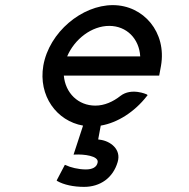

<svg xmlns="http://www.w3.org/2000/svg" viewBox="-20 -482 737 749"><path d="M242 -262C271 -330 338 -381 406 -381C474 -381 523 -331 527 -262ZM601 -187 608 -225C631 -356 540 -462 420 -462C300 -462 172 -357 149 -226C129 -108 201 -10 304 8L267 121H272C307 119 365 126 361 151C358 171 339 179 315 179C286 179 254 171 236 162L233 161L201 222L203 224C229 239 267 247 308 247C371 247 421 212 439 150C454 100 410 68 370 63C367 63 366 62 363 62L373 8C439 -3 505 -46 552 -106L556 -111L552 -114C552 -114 493 -141 450 -108C421 -85 387 -70 352 -70C285 -70 235 -119 229 -187Z"/></svg>

Font: Charger Monospace
Style: Regular
Weight: 400
Designer: Jasper
Foundry: Cannot Into Space Fonts
Version: Version 0.980